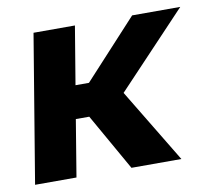

<svg xmlns="http://www.w3.org/2000/svg" viewBox="-63 -588 733 660"><g transform="rotate(-10 303.0 -258.0)"><path d="M238.3 -515.6 204.6 -313H251.5L438 -515.6H606L362.8 -258.3L519 0H344.7L232.4 -198.2H185.5L152.8 0H8.3L93.8 -515.6Z"/></g></svg>

Font: Inter Display
Style: Bold Italic
Weight: 700
Italic angle: -9.39999°
Designer: Rasmus Andersson
Foundry: rsms
Version: Version 4.000;git-a52131595